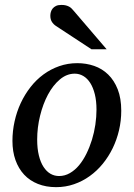

<svg xmlns="http://www.w3.org/2000/svg" viewBox="-20 -752 546 784"><path d="M374 -304.2Q374 -339.8 367.2 -367.2Q360.4 -394.5 348.6 -413.1Q336.9 -431.6 320.6 -441.4Q304.2 -451.2 285.2 -451.2Q252.4 -451.2 224.4 -427.5Q196.3 -403.8 175.8 -365.5Q155.3 -327.1 143.6 -279.1Q131.8 -231 131.8 -182.1Q131.8 -145 138.7 -117.2Q145.5 -89.4 157.7 -70.6Q169.9 -51.8 186 -42.5Q202.1 -33.2 221.2 -33.2Q244.6 -33.2 265.4 -45.2Q286.1 -57.1 303 -77.4Q319.8 -97.7 333 -124.5Q346.2 -151.4 355.5 -181.4Q364.7 -211.4 369.4 -243.2Q374 -274.9 374 -304.2ZM475.1 -299.8Q475.1 -259.3 466.1 -220.5Q457 -181.6 440.2 -147Q423.3 -112.3 399.7 -83.3Q376 -54.2 346.4 -33Q316.9 -11.7 282.2 0.2Q247.6 12.2 209 12.2Q168 12.2 134.8 -1Q101.6 -14.2 78.6 -38.8Q55.7 -63.5 43.2 -98.4Q30.8 -133.3 30.8 -176.8Q30.8 -217.3 39.6 -256.6Q48.3 -295.9 64.7 -331.1Q81.1 -366.2 104.5 -396.2Q127.9 -426.3 157.5 -448Q187 -469.7 221.9 -481.9Q256.8 -494.1 295.9 -494.1Q332 -494.1 364.5 -482.9Q397 -471.7 421.6 -447.8Q446.3 -423.8 460.7 -387.2Q475.1 -350.6 475.1 -299.8ZM353.5 -550.8 208.5 -646Q198.2 -652.8 191.9 -662.8Q185.5 -672.9 185.5 -688Q185.5 -695.3 187.7 -703.1Q189.9 -710.9 195.1 -717.3Q200.2 -723.6 208.7 -727.8Q217.3 -731.9 230.5 -731.9Q241.2 -731.9 248.8 -730Q256.3 -728 262.2 -724.9Q268.1 -721.7 272.7 -717Q277.3 -712.4 281.7 -707L415.5 -550.8Z"/></svg>

Font: Charis SIL Viet
Style: Italic
Weight: 400
Italic angle: -11°
Foundry: SIL International
Version: Version 5.000